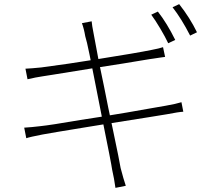

<svg xmlns="http://www.w3.org/2000/svg" viewBox="-20 -859 1040 928"><path d="M827 -666 793 -650Q779 -680 755 -720.5Q731 -761 711 -788L743 -803Q787 -747 827 -666ZM932 -703 899 -687Q857 -769 814 -824L846 -839Q898 -773 932 -703ZM376 -747 423 -756Q424 -739 433 -694Q458 -554 483 -440Q502 -342 526 -231Q558 -79 563 -47Q577 7 588 39L538 49Q536 37 531 5L522 -39Q519 -64 471 -301L433 -494Q427 -525 413 -594Q399 -663 392 -684Q386 -720 376 -747ZM179 -533Q310 -550 445 -572Q647 -604 714 -618Q751 -625 768 -631L778 -584L756 -581Q745 -580 723 -576L702 -573Q566 -550 453 -533L236 -498L185 -490L150 -484Q140 -481 130.5 -479.5Q121 -478 113 -476L103 -527Q129 -528 179 -533ZM173 -249Q223 -254 368 -279L471 -295Q596 -315 706 -335L781 -348Q832 -357 857 -365L866 -319Q844 -318 788 -307L702 -293Q520 -264 475 -257L401 -245Q223 -216 186 -209Q124 -197 107 -191L97 -242Q132 -244 173 -249Z"/></svg>

Font: Merged Yaku Han JP ExtraLight
Style: Regular
Weight: 250
Designer: Ryoko NISHIZUKA 西塚涼子 (kana, bopomofo & ideographs); Paul D. Hunt (Latin, Greek & Cyrillic); Sandoll Communications 산돌커뮤니
Foundry: Adobe
Version: Version 2.004